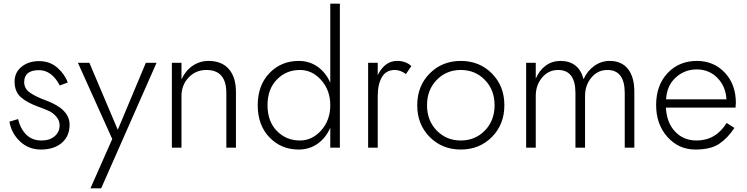

<svg xmlns="http://www.w3.org/2000/svg" viewBox="-20 -800 4044 1040"><path d="M78 -155Q89 -105 121 -72Q153 -39 205 -39Q249 -39 276 -62Q303 -85 303 -121Q303 -147 285.5 -167.5Q268 -188 247 -198Q226 -208 190 -221Q128 -243 93.5 -273Q59 -303 59 -358Q59 -408 97 -438.5Q135 -469 191 -469Q250 -469 290.5 -433.5Q331 -398 347 -353L304 -337Q260 -420 191 -420Q111 -420 111 -355Q111 -320 142.5 -298Q174 -276 229 -256Q357 -209 357 -125Q357 -62 314.5 -26Q272 10 202 10Q135 10 88.5 -34Q42 -78 31 -141Z M828 -460 528 220H470L588 -47L402 -460H464L618 -97L770 -460Z M1206 -296Q1206 -421 1098 -421Q1040 -421 1001.5 -380Q963 -339 963 -280V0H911V-460H963V-370Q984 -416 1022.5 -443Q1061 -470 1110 -470Q1181 -470 1219.5 -426Q1258 -382 1258 -302V0H1206Z M1605 -39Q1671 -39 1720 -94Q1769 -149 1769 -230Q1769 -311 1720 -366Q1671 -421 1605 -421Q1530 -421 1479.5 -369Q1429 -317 1429 -230Q1429 -143 1479.5 -91Q1530 -39 1605 -39ZM1598 -470Q1656 -470 1700.5 -438.5Q1745 -407 1769 -352V-780H1821V0H1769V-108Q1745 -53 1700.5 -21.5Q1656 10 1598 10Q1503 10 1439.5 -56Q1376 -122 1376 -230Q1376 -338 1439.5 -404Q1503 -470 1598 -470Z M2179 -399Q2148 -421 2119 -421Q2071 -421 2048.5 -382Q2026 -343 2026 -280V0H1974V-460H2026V-393Q2064 -470 2131 -470Q2179 -470 2208 -442Z M2345.5 -367Q2293 -313 2293 -230Q2293 -147 2345.5 -93Q2398 -39 2476 -39Q2554 -39 2606.5 -93Q2659 -147 2659 -230Q2659 -313 2606.5 -367Q2554 -421 2476 -421Q2398 -421 2345.5 -367ZM2307.5 -58Q2240 -126 2240 -230Q2240 -334 2307.5 -402Q2375 -470 2476 -470Q2577 -470 2644.5 -402Q2712 -334 2712 -230Q2712 -126 2644.5 -58Q2577 10 2476 10Q2375 10 2307.5 -58Z M3416 -302V0H3364V-296Q3364 -421 3270 -421Q3218 -421 3183.5 -380Q3149 -339 3149 -280V0H3097V-296Q3097 -421 3003 -421Q2951 -421 2916.5 -380Q2882 -339 2882 -280V0H2830V-460H2882V-374Q2901 -419 2936 -444.5Q2971 -470 3015 -470Q3115 -470 3141 -371Q3161 -416 3199 -443Q3237 -470 3282 -470Q3347 -470 3381.5 -426.5Q3416 -383 3416 -302Z M3534 -231Q3534 -338 3596 -404Q3658 -470 3755 -470Q3846 -470 3906 -406.5Q3966 -343 3966 -242Q3966 -233 3964 -217H3587Q3591 -136 3636.5 -87.5Q3682 -39 3753 -39Q3857 -39 3916 -134L3958 -107Q3921 -51 3875 -20.5Q3829 10 3747 10Q3656 10 3595 -58.5Q3534 -127 3534 -231ZM3915 -262Q3911 -332 3866 -378Q3821 -424 3754 -424Q3688 -424 3640 -380Q3592 -336 3588 -262Z"/></svg>

Font: Renner* Light
Style: Light
Weight: 300
Version: Version 003.000 ; ttfautohint (v0.97) -l 8 -r 50 -G 200 -x 1